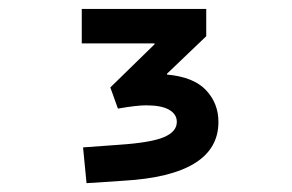

<svg xmlns="http://www.w3.org/2000/svg" viewBox="-20 -730 654 430"><path d="M163.1 -632.8V-710H441.9V-648.9L354 -564.9V-563Q413.6 -557.6 441.4 -528.1Q469.2 -498.5 469.2 -457Q469.2 -337.4 255.9 -325.2L173.8 -319.8L166 -399.9L247.1 -405.8Q318.4 -410.6 347.2 -422.9Q376 -435.1 376 -457Q376 -474.1 358.9 -484.1Q341.8 -494.1 307.1 -494.1Q286.1 -494.1 244.1 -486.8L227.1 -534.2L326.2 -630.9V-632.8Z"/></svg>

Font: IntelOne Mono Bold
Style: Regular
Weight: 700
Designer: Fred Shallcrass
Foundry: Frere-Jones Type LLC
Version: Version 1.200;hotconv 1.1.0;makeotfexe 2.6.0;FJTRelease1.2